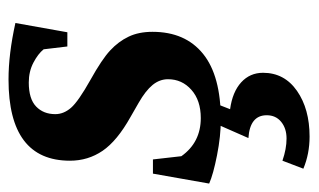

<svg xmlns="http://www.w3.org/2000/svg" viewBox="-168 -348 722 435"><g transform="rotate(-90 192.5 -130.0)"><path d="M338.4 -145Q338.4 -70.8 288.6 -30.5Q238.8 9.8 139.6 9.8Q102.1 9.8 58.8 1.2Q15.6 -7.3 -5.4 -16.6L17.1 -144H49.3L56.6 -79.6Q87.9 -35.6 143.1 -35.6Q183.1 -35.6 207 -56.9Q231 -78.1 231 -109.9Q231 -128.9 218 -144.8Q205.1 -160.6 177.7 -176.3L145.5 -194.8Q91.3 -225.1 68.8 -258.1Q46.4 -291 46.4 -332Q46.4 -471.2 230.5 -471.2Q288.1 -471.2 358.4 -455.6L337.4 -337.9H305.2L298.8 -391.6Q288.6 -404.3 268.6 -414.8Q248.5 -425.3 223.6 -425.3Q186.5 -425.3 169.2 -408.7Q151.9 -392.1 151.9 -365.2Q151.9 -346.2 166.3 -329.6Q180.7 -313 229.5 -285.6Q275.9 -259.8 296.1 -241Q316.4 -222.2 327.4 -199.2Q338.4 -176.3 338.4 -145ZM101.1 210.9Q62 210.9 28.3 196.8L46.4 149.4Q73.2 158.7 96.7 158.7Q119.6 158.7 134.5 146.5Q149.4 134.3 149.4 113.8Q149.4 75.7 97.7 72.3L139.6 -22.9H184.1L163.1 30.8Q202.1 36.1 223.9 55.9Q245.6 75.7 245.6 105.5Q245.6 153.8 204.6 182.4Q163.6 210.9 101.1 210.9Z"/></g></svg>

Font: Liberation Serif
Style: Bold Italic
Weight: 700
Italic angle: -16.333°
Designer: Steve Matteson
Foundry: Ascender Corporation
Version: Version 2.1.5